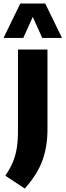

<svg xmlns="http://www.w3.org/2000/svg" viewBox="-57 -828 370 1084"><path d="M83 236.5 -27 164Q0.5 123.5 16 86Q31.5 48.5 38 6.5Q44.5 -35.5 44.5 -89V-548.5H211V-96.5Q211 -1 182.8 77.5Q154.5 156 83 236.5ZM-37 -614 57.5 -808H198.5L293 -614H181.5L128 -732.5L74.5 -614Z"/></svg>

Font: Encode Sans Condensed ExtraBold
Style: Regular
Weight: 800
Width: 3
Designer: Multiple Designers
Foundry: Impallari Type
Version: Version 3.000; ttfautohint (v1.8.3) -l 8 -r 50 -G 200 -x 14 